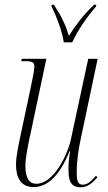

<svg xmlns="http://www.w3.org/2000/svg" viewBox="-20 -786 459 816"><path d="M251 -606H287C309 -654 344 -707 388 -758L389 -766H380C330 -719 298 -673 273 -634C258 -682 241 -717 209 -766H200L199 -758C219 -720 245 -651 251 -606ZM323 10C354 10 375 -11 394 -32L388 -39C370 -18 353 -1 331 -1C308 -1 306 -25 306 -58C306 -97 313 -150 323 -195L395 -536H355L282 -197C270 -136 211 -5 134 -5C104 -5 88 -29 88 -82C88 -117 101 -180 111 -224L177 -536H73L70 -526H84C118 -526 126 -522 126 -502C126 -488 118 -449 111 -416L71 -228C62 -185 48 -125 48 -87C48 -30 69 9 123 9C184 9 234 -42 276 -144H278C272 -106 271 -86 271 -70C271 -21 278 10 323 10Z"/></svg>

Font: Noto Serif Display ExtraCondensed ExtraLight
Style: Italic
Weight: 200
Width: 2
Italic angle: -12°
Designer: Monotype Design Team
Foundry: Monotype Imaging Inc.
Version: Version 2.009